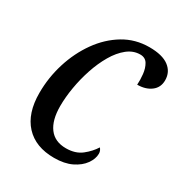

<svg xmlns="http://www.w3.org/2000/svg" viewBox="-172 -850 928 984"><g transform="rotate(30 291.5 -358.0)"><path d="M288 10Q178 10 117.5 -55.5Q57 -121 57 -241Q57 -332 84 -418.5Q111 -505 160.5 -574.5Q210 -644 278 -685Q346 -726 429 -726Q506 -726 544.5 -697Q583 -668 583 -619Q583 -576 551 -552Q519 -528 470 -528Q472 -557 468.5 -590Q465 -623 451 -646.5Q437 -670 407 -670Q366 -670 331 -642Q296 -614 268.5 -567Q241 -520 222 -463Q203 -406 193 -347Q183 -288 183 -236Q183 -153 216.5 -108Q250 -63 316 -63Q372 -63 408 -91.5Q444 -120 465 -154Q470 -149 473.5 -141Q477 -133 477 -123Q477 -93 455 -62Q433 -31 391 -10.5Q349 10 288 10Z"/></g></svg>

Font: Noto Serif ExtraCondensed SemiBold
Style: Italic
Weight: 600
Width: 2
Italic angle: -12°
Designer: Monotype Design Team
Foundry: Monotype Imaging Inc.
Version: Version 2.013